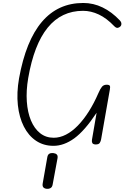

<svg xmlns="http://www.w3.org/2000/svg" viewBox="-20 -948 817 1260"><path d="M331 9Q266 9 216.5 -24.2Q167 -57.5 136.5 -117.5Q106 -177.5 97.2 -258.2Q88.5 -339 105 -434Q194.5 -928.5 526.5 -928.5Q593 -928.5 653.2 -899.2Q713.5 -870 766.5 -814Q775.5 -805 776.5 -793.8Q777.5 -782.5 770 -774.5Q762 -766.5 752 -765.2Q742 -764 730 -776Q680 -828.5 628.5 -852.8Q577 -877 525 -877Q241 -877 165 -435Q151 -352.5 156 -281.5Q161 -210.5 183.2 -157.2Q205.5 -104 243.2 -74Q281 -44 332.5 -44Q373 -44 413 -64.5Q453 -85 490.8 -123.8Q528.5 -162.5 562.8 -216.5Q597 -270.5 626 -337.5Q638 -365.5 649.2 -378.8Q660.5 -392 680 -392Q696.5 -392 700.5 -385.2Q704.5 -378.5 701 -361L643.5 -33.5Q641.5 -21.5 634.8 -10.5Q628 0.5 606.5 0Q589.5 -1 585.5 -10.2Q581.5 -19.5 583.5 -31L614 -208Q535.5 -89.5 467.5 -40.2Q399.5 9 331 9ZM286 291Q271.5 289.5 264.2 281Q257 272.5 260.5 254L290.5 83.5Q293.5 66.5 303.8 60.8Q314 55 329.5 56.5Q344.5 58 352.5 65.8Q360.5 73.5 357.5 90.5L325.5 263Q322.5 280 311.5 286.2Q300.5 292.5 286 291Z"/></svg>

Font: Edu VIC WA NT Hand
Style: Regular
Weight: 400
Designer: Tina and Corey Anderson, Eben Sorkin, Mirko Velimirovic
Foundry: Google for Education
Version: Version 1.000